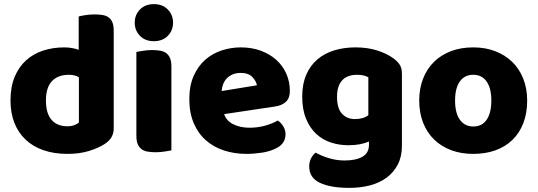

<svg xmlns="http://www.w3.org/2000/svg" viewBox="-20 -731 2610 932"><path d="M31 -243Q31 -309 51 -357.5Q71 -406 106.5 -438Q142 -470 189.5 -485.5Q237 -501 292 -501Q312 -501 331 -497.5Q350 -494 362 -489V-651Q372 -654 394 -657.5Q416 -661 439 -661Q461 -661 478.5 -658Q496 -655 508 -646Q520 -637 526 -621.5Q532 -606 532 -581V-107Q532 -60 488 -32Q459 -13 413 1.5Q367 16 307 16Q242 16 190.5 -2Q139 -20 103.5 -54Q68 -88 49.5 -135.5Q31 -183 31 -243ZM315 -368Q261 -368 232 -337Q203 -306 203 -243Q203 -181 230 -149.5Q257 -118 308 -118Q326 -118 340.5 -123.5Q355 -129 363 -136V-356Q343 -368 315 -368Z M634 -621Q634 -659 659.5 -685Q685 -711 727 -711Q769 -711 794.5 -685Q820 -659 820 -621Q820 -583 794.5 -557Q769 -531 727 -531Q685 -531 659.5 -557Q634 -583 634 -621ZM812 -1Q801 1 779.5 4.5Q758 8 736 8Q714 8 696.5 5Q679 2 667 -7Q655 -16 648.5 -31.5Q642 -47 642 -72V-479Q653 -481 674.5 -484.5Q696 -488 718 -488Q740 -488 757.5 -485Q775 -482 787 -473Q799 -464 805.5 -448.5Q812 -433 812 -408Z M1177 16Q1118 16 1067.5 -0.5Q1017 -17 979.5 -50Q942 -83 920.5 -133Q899 -183 899 -250Q899 -316 920.5 -363.5Q942 -411 977 -441.5Q1012 -472 1057 -486.5Q1102 -501 1149 -501Q1202 -501 1245.5 -485Q1289 -469 1320.5 -441Q1352 -413 1369.5 -374Q1387 -335 1387 -289Q1387 -255 1368 -237Q1349 -219 1315 -214L1068 -177Q1079 -144 1113 -127.5Q1147 -111 1191 -111Q1232 -111 1268.5 -121.5Q1305 -132 1328 -146Q1344 -136 1355 -118Q1366 -100 1366 -80Q1366 -35 1324 -13Q1292 4 1252 10Q1212 16 1177 16ZM1149 -377Q1125 -377 1107.5 -369Q1090 -361 1079 -348.5Q1068 -336 1062.5 -320.5Q1057 -305 1056 -289L1227 -317Q1224 -337 1205 -357Q1186 -377 1149 -377Z M1706 -501Q1763 -501 1809.5 -486.5Q1856 -472 1888 -449Q1908 -435 1919.5 -418Q1931 -401 1931 -374V-24Q1931 29 1911 67.5Q1891 106 1856.5 131.5Q1822 157 1775.5 169Q1729 181 1676 181Q1585 181 1533 156.5Q1481 132 1481 77Q1481 54 1490.5 36.5Q1500 19 1512 10Q1541 26 1577.5 37Q1614 48 1653 48Q1707 48 1739 30Q1771 12 1771 -28V-44Q1730 -26 1671 -26Q1626 -26 1585.5 -39.5Q1545 -53 1514.5 -81.5Q1484 -110 1465.5 -155Q1447 -200 1447 -262Q1447 -323 1466.5 -368Q1486 -413 1520.5 -442.5Q1555 -472 1602.5 -486.5Q1650 -501 1706 -501ZM1768 -356Q1761 -360 1747.5 -364Q1734 -368 1714 -368Q1665 -368 1640.5 -340.5Q1616 -313 1616 -262Q1616 -204 1640.5 -178.5Q1665 -153 1703 -153Q1744 -153 1768 -172Z M2539 -243Q2539 -181 2520 -132.5Q2501 -84 2466.5 -51Q2432 -18 2384 -1Q2336 16 2277 16Q2218 16 2170 -2Q2122 -20 2087.5 -53.5Q2053 -87 2034 -135Q2015 -183 2015 -243Q2015 -302 2034 -350Q2053 -398 2087.5 -431.5Q2122 -465 2170 -483Q2218 -501 2277 -501Q2336 -501 2384 -482.5Q2432 -464 2466.5 -430.5Q2501 -397 2520 -349Q2539 -301 2539 -243ZM2189 -243Q2189 -182 2212.5 -149.5Q2236 -117 2278 -117Q2320 -117 2342.5 -150Q2365 -183 2365 -243Q2365 -303 2342 -335.5Q2319 -368 2277 -368Q2235 -368 2212 -335.5Q2189 -303 2189 -243Z"/></svg>

Font: Baloo
Style: Regular
Weight: 400
Designer: Sarang Kulkarni and Ek Type
Foundry: Ek Type
Version: Version 1.443;PS 1.000;hotconv 16.6.51;makeotf.lib2.5.65220;